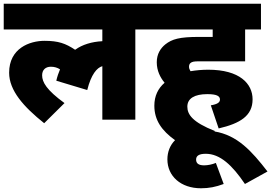

<svg xmlns="http://www.w3.org/2000/svg" viewBox="-20 -642 1455 1030"><path d="M0 -484H529V-421C472 -418 422 -403 383 -375C332 -409 293 -423 219 -423C139 -423 29 -383 29 -252C29 -156 107 -69 217 19L326 -89C230 -159 206 -201 206 -238C206 -267 224 -284 253 -284C272 -284 288 -279 302 -270C294 -251 287 -231 282 -209L448 -159C469 -243 500 -279 529 -287V0H706V-484H791V-622H0Z M1097 -268C1064 -268 1032 -265 1002 -260C997 -268 994 -276 994 -284C994 -293 997 -300 1002 -304C1010 -311 1022 -313 1045 -313H1295V-484H1380V-622H776V-484H1121V-444H1048C941 -444 903 -432 867 -404C841 -383 821 -352 821 -308C821 -262 840 -226 863 -198C828 -168 808 -127 808 -75C808 3 848 59 919 110C892 137 878 173 878 213C878 303 950 368 1058 368C1101 368 1137 361 1180 345L1138 232C1119 240 1095 245 1075 245C1046 245 1032 235 1032 214C1032 193 1049 183 1084 183C1160 183 1226 244 1294 345L1415 278C1330 168 1253 83 1130 63L1133 61C1012 13 985 -28 985 -70C985 -114 1024 -137 1092 -137C1142 -137 1160 -127 1160 -108C1160 -93 1147 -83 1111 -77L1153 47C1269 20 1335 -21 1335 -109C1335 -193 1266 -268 1097 -268Z"/></svg>

Font: Noto Sans Black
Style: Italic
Weight: 900
Italic angle: -12°
Designer: Monotype Design Team
Foundry: Monotype Imaging Inc.
Version: Version 2.013